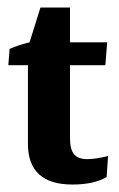

<svg xmlns="http://www.w3.org/2000/svg" viewBox="-20 -491 321 517"><path d="M175.3 5.9Q55.2 5.9 55.2 -104V-342.3L59.6 -377L88.9 -470.7H168.5V-118.7Q168.5 -88.9 179.4 -75.7Q190.4 -62.5 214.8 -62.5Q236.8 -62.5 271 -70.8L267.1 -14.2Q232.4 5.9 175.3 5.9ZM2.4 -315.4 5.9 -359.4Q30.3 -370.1 59.6 -377H268.6L263.7 -315.4Z"/></svg>

Font: Markazi Text
Style: Regular
Weight: 400
Designer: Borna Izadpanah (Arabic designer), Fiona Ross (Arabic design director) and Florian Runge (Latin designer)
Foundry: Borna Izadpanah and Florian Runge
Version: Version 1.000